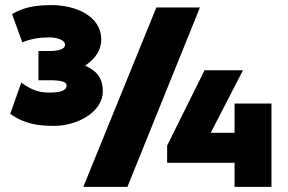

<svg xmlns="http://www.w3.org/2000/svg" viewBox="-20 -729 1123 749"><path d="M192 -238C277 -238 381 -289 381 -373C381 -425 357 -453 312 -473C350 -498 375 -532 375 -575C375 -668 272 -709 183 -709C131 -709 79 -705 27 -674L67 -564C105 -579 136 -583 173 -583C211 -583 234 -569 234 -555C234 -538 211 -530 174 -530H130V-416H174C217 -416 240 -410 240 -396C240 -378 220 -368 176 -368C145 -368 112 -370 63 -407L20 -285C75 -245 130 -238 192 -238ZM305 0H477L760 -700H590ZM895 0H1039V-325H895V-211H802L928 -455H778L632 -161V-94H895Z"/></svg>

Font: Finlandica Black
Style: Regular
Weight: 900
Designer: Niklas Ekholm, Juho Hiilivirta, Jaakko Suomalainen
Foundry: Helsinki Type Studio
Version: Version 2.000;Glyphs 3.2 (3202)